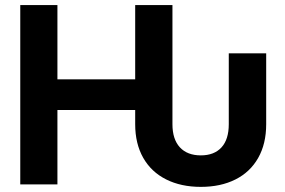

<svg xmlns="http://www.w3.org/2000/svg" viewBox="-20 -727 1125 757"><path d="M513 -237.3V-293.3H206.4V0H59.9V-707H206.4V-414.1H513V-707H659.9V-237.3Q659.9 -177.9 689.2 -146.1Q718.6 -114.4 771.8 -114.4Q824.5 -114.4 853.3 -145.9Q882 -177.4 882 -237.3V-516.6H1029.5V-237.3Q1029.5 -160 997.9 -104.3Q966.3 -48.5 908.2 -19.4Q850.1 9.8 771.8 9.8Q693.6 9.8 635.1 -19.6Q576.5 -48.9 544.7 -104.7Q513 -160.5 513 -237.3Z"/></svg>

Font: Pretendard Std Variable
Style: Regular
Weight: 400
Designer: Base glyphs from Inter by Rasmus Andersson; Hangeul glyphs from Noto Sans CJK(Source Han Sans) by Jang Soo-young and Kan
Foundry: Kil Hyung-jin
Version: Version 1.309;Glyphs 3.2 (3225)